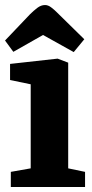

<svg xmlns="http://www.w3.org/2000/svg" viewBox="-21 -743 364 763"><path d="M22 0V-60L101 -74V-408L19 -425V-489L208 -510L250 -494V-74L317 -60V0ZM272 -536 150 -604 32 -537 -1 -582 98 -686Q112 -700 127 -711.5Q142 -723 158 -723Q170 -723 182 -714Q194 -705 205 -694L314 -587Z"/></svg>

Font: Faustina ExtraBold
Style: Regular
Weight: 800
Designer: Alfonso Garcia
Foundry: http://www.omnibus-type.com
Version: Version 1.200